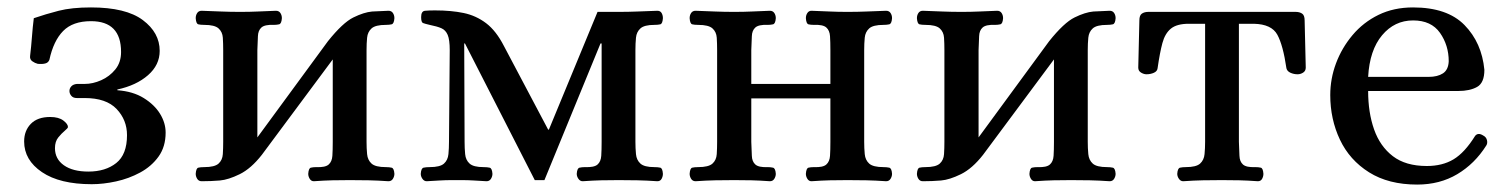

<svg xmlns="http://www.w3.org/2000/svg" viewBox="-20 -485 4063 517"><path d="M227 11Q141 11 93 -21.5Q45 -54 45 -104Q45 -133 63 -151.5Q81 -170 115 -170Q138 -170 150.5 -160.5Q163 -151 163 -143Q163 -140 154.5 -133Q146 -126 137 -115Q128 -104 128 -86Q128 -57 152 -40Q176 -23 218 -23Q264 -23 293 -46Q322 -69 322 -121Q322 -162 294 -191.5Q266 -221 208 -221H187Q177 -221 172 -227Q167 -233 167 -240Q167 -247 172 -252.5Q177 -258 187 -259H208Q230 -259 252.5 -269Q275 -279 290.5 -298Q306 -317 306 -345Q306 -428 225 -428Q176 -428 150 -401.5Q124 -375 113 -324Q110 -316 101.5 -314Q93 -312 82 -313Q74 -315 67 -320Q60 -325 61 -334Q64 -359 66 -385.5Q68 -412 71 -436Q103 -447 138 -456Q173 -465 225 -465Q319 -465 364.5 -431Q410 -397 410 -348Q410 -310 378.5 -282.5Q347 -255 296 -244V-242Q338 -239 367 -221Q396 -203 411 -178.5Q426 -154 426 -128Q426 -90 407 -63.5Q388 -37 357.5 -20.5Q327 -4 292.5 3.5Q258 11 227 11Z M523 3Q515 3 511 -3.5Q507 -10 507 -17Q508 -32 514 -33.5Q520 -35 530 -35Q558 -35 568.5 -44.5Q579 -54 580 -70Q581 -86 581 -103V-350Q581 -368 580 -383.5Q579 -399 568.5 -408.5Q558 -418 530 -418Q520 -418 514 -419.5Q508 -421 507 -436Q507 -444 511 -450Q515 -456 523 -456Q552 -455 576 -454Q600 -453 627 -453Q653 -453 674 -454Q695 -455 723 -456Q731 -456 735 -450Q739 -444 739 -436Q738 -421 731.5 -419.5Q725 -418 717 -418Q693 -419 684 -411Q675 -403 674.5 -387.5Q674 -372 673 -350V-115L863 -374Q903 -424 931.5 -438Q960 -452 982 -454L1026 -456Q1034 -456 1038 -450Q1042 -444 1042 -436Q1041 -421 1034.5 -419.5Q1028 -418 1019 -418Q991 -418 980.5 -408.5Q970 -399 968.5 -383.5Q967 -368 967 -350V-103Q967 -86 968.5 -70Q970 -54 980.5 -44.5Q991 -35 1019 -35Q1028 -35 1034.5 -33.5Q1041 -32 1042 -17Q1042 -10 1038 -3.5Q1034 3 1026 3Q997 1 973 0.5Q949 0 922 0Q896 0 875 0.5Q854 1 825 3Q818 3 814 -3.5Q810 -10 810 -17Q811 -32 817 -33.5Q823 -35 832 -35Q856 -34 865 -42Q874 -50 875 -65.5Q876 -81 876 -103V-325L685 -68Q656 -31 625.5 -16Q595 -1 572 1Q560 2 548 2.5Q536 3 523 3Z M1129 3Q1122 3 1117.5 -3.5Q1113 -10 1113 -17Q1114 -32 1120.5 -33.5Q1127 -35 1137 -35Q1165 -35 1175.5 -44.5Q1186 -54 1187.5 -70Q1189 -86 1189 -103L1191 -350Q1191 -378 1185.5 -391Q1180 -404 1168.5 -409Q1157 -414 1137 -418Q1124 -421 1119 -423Q1114 -425 1114 -439Q1114 -455 1124.5 -456Q1135 -457 1151 -457Q1195 -457 1228.5 -450Q1262 -443 1289 -422.5Q1316 -402 1337 -361L1456 -136H1458L1589 -453H1646Q1672 -453 1696.5 -454Q1721 -455 1750 -456Q1758 -456 1761.5 -450Q1765 -444 1765 -436Q1764 -421 1758 -419.5Q1752 -418 1742 -418Q1715 -418 1704.5 -408.5Q1694 -399 1692.5 -383.5Q1691 -368 1691 -350V-103Q1691 -86 1692.5 -70Q1694 -54 1704.5 -44.5Q1715 -35 1742 -35Q1752 -35 1758 -33.5Q1764 -32 1765 -17Q1765 -10 1761.5 -3.5Q1758 3 1750 3Q1721 1 1696.5 0.5Q1672 0 1646 0Q1620 0 1599 0.5Q1578 1 1549 3Q1542 3 1537.5 -3.5Q1533 -10 1533 -17Q1534 -32 1540.5 -33.5Q1547 -35 1555 -35Q1580 -34 1589 -42Q1598 -50 1599 -65.5Q1600 -81 1600 -103V-368H1597L1446 0H1420L1232 -368H1230L1231 -103Q1231 -86 1232.5 -70Q1234 -54 1244.5 -44.5Q1255 -35 1282 -35Q1292 -35 1298.5 -33.5Q1305 -32 1306 -17Q1306 -10 1302 -3.5Q1298 3 1290 3Q1272 2 1256 1Q1240 0 1224 0H1196Q1180 0 1163.5 1Q1147 2 1129 3Z M1853 3Q1845 3 1841 -3.5Q1837 -10 1837 -17Q1838 -32 1844 -33.5Q1850 -35 1860 -35Q1888 -35 1898.5 -44.5Q1909 -54 1910 -70Q1911 -86 1911 -103V-350Q1911 -368 1910 -383.5Q1909 -399 1898.5 -408.5Q1888 -418 1860 -418Q1850 -418 1844 -419.5Q1838 -421 1837 -436Q1837 -444 1841 -450Q1845 -456 1853 -456Q1882 -455 1906 -454Q1930 -453 1957 -453Q1983 -453 2004 -454Q2025 -455 2053 -456Q2061 -456 2065 -450Q2069 -444 2069 -436Q2068 -421 2061.5 -419.5Q2055 -418 2047 -418Q2023 -419 2014 -411Q2005 -403 2004.5 -387.5Q2004 -372 2003 -350V-259H2216V-350Q2216 -372 2215 -387.5Q2214 -403 2205 -411Q2196 -419 2172 -418Q2163 -418 2157 -419.5Q2151 -421 2150 -436Q2150 -444 2154 -450Q2158 -456 2165 -456Q2194 -455 2215 -454Q2236 -453 2262 -453Q2289 -453 2313 -454Q2337 -455 2366 -456Q2374 -456 2378 -450Q2382 -444 2382 -436Q2381 -421 2374.5 -419.5Q2368 -418 2359 -418Q2331 -418 2320.5 -408.5Q2310 -399 2308.5 -383.5Q2307 -368 2307 -350V-103Q2307 -86 2308.5 -70Q2310 -54 2320.5 -44.5Q2331 -35 2359 -35Q2368 -35 2374.5 -33.5Q2381 -32 2382 -17Q2382 -10 2378 -3.5Q2374 3 2366 3Q2337 1 2313 0.5Q2289 0 2262 0Q2236 0 2215 0.5Q2194 1 2165 3Q2158 3 2154 -3.5Q2150 -10 2150 -17Q2151 -32 2157 -33.5Q2163 -35 2172 -35Q2196 -34 2205 -42Q2214 -50 2215 -65.5Q2216 -81 2216 -103V-220H2003V-103Q2004 -81 2004.5 -65.5Q2005 -50 2014 -42Q2023 -34 2047 -35Q2055 -35 2061.5 -33.5Q2068 -32 2069 -17Q2069 -10 2065 -3.5Q2061 3 2053 3Q2025 1 2004 0.5Q1983 0 1957 0Q1930 0 1906 0.5Q1882 1 1853 3Z M2465 3Q2457 3 2453 -3.5Q2449 -10 2449 -17Q2450 -32 2456 -33.5Q2462 -35 2472 -35Q2500 -35 2510.5 -44.5Q2521 -54 2522 -70Q2523 -86 2523 -103V-350Q2523 -368 2522 -383.5Q2521 -399 2510.5 -408.5Q2500 -418 2472 -418Q2462 -418 2456 -419.5Q2450 -421 2449 -436Q2449 -444 2453 -450Q2457 -456 2465 -456Q2494 -455 2518 -454Q2542 -453 2569 -453Q2595 -453 2616 -454Q2637 -455 2665 -456Q2673 -456 2677 -450Q2681 -444 2681 -436Q2680 -421 2673.5 -419.5Q2667 -418 2659 -418Q2635 -419 2626 -411Q2617 -403 2616.5 -387.5Q2616 -372 2615 -350V-115L2805 -374Q2845 -424 2873.5 -438Q2902 -452 2924 -454L2968 -456Q2976 -456 2980 -450Q2984 -444 2984 -436Q2983 -421 2976.5 -419.5Q2970 -418 2961 -418Q2933 -418 2922.5 -408.5Q2912 -399 2910.5 -383.5Q2909 -368 2909 -350V-103Q2909 -86 2910.5 -70Q2912 -54 2922.5 -44.5Q2933 -35 2961 -35Q2970 -35 2976.5 -33.5Q2983 -32 2984 -17Q2984 -10 2980 -3.5Q2976 3 2968 3Q2939 1 2915 0.5Q2891 0 2864 0Q2838 0 2817 0.5Q2796 1 2767 3Q2760 3 2756 -3.5Q2752 -10 2752 -17Q2753 -32 2759 -33.5Q2765 -35 2774 -35Q2798 -34 2807 -42Q2816 -50 2817 -65.5Q2818 -81 2818 -103V-325L2627 -68Q2598 -31 2567.5 -16Q2537 -1 2514 1Q2502 2 2490 2.5Q2478 3 2465 3Z M3166 3Q3159 3 3154.5 -3.5Q3150 -10 3150 -17Q3151 -32 3157.5 -33.5Q3164 -35 3173 -35Q3201 -35 3211.5 -44.5Q3222 -54 3223.5 -70Q3225 -86 3225 -103V-421H3181Q3149 -421 3133 -408Q3117 -395 3110 -369Q3103 -343 3097 -301Q3096 -293 3087 -289Q3078 -285 3067 -285Q3060 -285 3052.5 -289.5Q3045 -294 3045 -303L3048 -430Q3048 -444 3055 -448.5Q3062 -453 3072 -453H3469Q3479 -453 3486 -448.5Q3493 -444 3493 -430L3496 -303Q3496 -294 3489 -289.5Q3482 -285 3474 -285Q3464 -285 3455 -289Q3446 -293 3444 -301Q3435 -363 3419.5 -391.5Q3404 -420 3356 -421H3316V-103Q3317 -81 3317.5 -65.5Q3318 -50 3327 -42Q3336 -34 3360 -35Q3369 -35 3375 -33.5Q3381 -32 3382 -17Q3382 -10 3378.5 -3.5Q3375 3 3367 3Q3339 1 3317.5 0.5Q3296 0 3270 0Q3243 0 3219 0.5Q3195 1 3166 3Z M3796 12Q3719 12 3666.5 -21Q3614 -54 3588 -109Q3562 -164 3562 -229Q3562 -273 3577.5 -314.5Q3593 -356 3622 -390.5Q3651 -425 3692 -445Q3733 -465 3785 -465Q3877 -465 3923.5 -417.5Q3970 -370 3977 -297Q3977 -262 3957.5 -251Q3938 -240 3907 -240H3664Q3664 -182 3680 -136.5Q3696 -91 3730.5 -64.5Q3765 -38 3822 -38Q3864 -38 3894 -56Q3924 -74 3952 -119Q3960 -129 3974 -120Q3982 -116 3984 -107.5Q3986 -99 3982 -93Q3951 -44 3904 -16Q3857 12 3796 12ZM3664 -278H3827Q3851 -278 3865.5 -287.5Q3880 -297 3881 -320Q3881 -363 3857.5 -396.5Q3834 -430 3785 -430Q3735 -430 3701.5 -390Q3668 -350 3664 -278Z"/></svg>

Font: Alice
Style: Regular
Weight: 400
Designer: Ksenia Yerulevich
Foundry: Cyreal (http://www.cyreal.org/)
Version: Version 2.003; ttfautohint (v1.8.3)